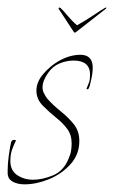

<svg xmlns="http://www.w3.org/2000/svg" viewBox="-27 -474 298 501"><path d="M246 -453Q250 -455 250.5 -454Q251 -453 249 -451L171 -390Q168 -388 166 -390L126 -451Q125 -453 127 -454Q129 -455 131 -453Q136 -449 148.5 -434Q161 -419 174 -408Q194 -419 216.5 -434Q239 -449 246 -453ZM37 7Q20 7 8 1Q-4 -5 -6 -15Q-7 -18 -7 -22Q-7 -26 -7 -30Q-7 -47 -4 -68.5Q-1 -90 2 -103Q4 -109 10 -109Q16 -109 14 -106Q10 -98 5 -85Q0 -72 0 -54Q0 -29 18 -17Q36 -5 59 -5Q84 -5 111.5 -16.5Q139 -28 152 -60Q157 -71 158.5 -81Q160 -91 160 -99Q160 -122 148.5 -137.5Q137 -153 120 -166.5Q103 -180 86 -197Q76 -207 72 -217Q68 -227 68 -237Q68 -260 85.5 -280.5Q103 -301 125 -314Q154 -331 183 -331Q215 -331 215 -297Q215 -281 209 -258Q208 -255 207.5 -251.5Q207 -248 205 -245Q204 -241 201 -241Q198 -241 199 -243Q203 -253 205.5 -259.5Q208 -266 208 -279Q208 -316 165 -316Q147 -316 128.5 -308.5Q110 -301 98 -283Q84 -263 84 -246Q84 -238 87.5 -231Q91 -224 96 -217Q112 -199 131.5 -183.5Q151 -168 165.5 -150Q180 -132 180 -106Q180 -71 157 -45.5Q134 -20 101 -6.5Q68 7 37 7Z"/></svg>

Font: Explora
Style: Regular
Weight: 400
Designer: Robert E. Leuschke
Foundry: Robert E. Leuschke
Version: Version 1.010